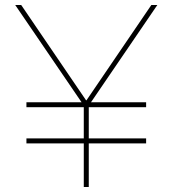

<svg xmlns="http://www.w3.org/2000/svg" viewBox="-20 -750 692 770"><path d="M86 -175V-195H316V-320H86V-340H307L41 -730H65L325 -348H327L587 -730H611L345 -340H566V-320H336V-195H566V-175H336V0H316V-175Z"/></svg>

Font: Mplus 1p Thin
Style: Regular
Weight: 250
Version: Version 1.061